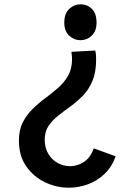

<svg xmlns="http://www.w3.org/2000/svg" viewBox="-20 -606 572 893"><path d="M423 -371Q426 -359 426.5 -348Q427 -337 427 -328Q427 -270 410 -229.5Q393 -189 365.5 -161Q338 -133 307.5 -111Q277 -89 250 -67.5Q223 -46 205.5 -20Q188 6 188 44Q188 82 205 110Q222 138 249 152.5Q276 167 306 167Q340 167 370.5 147Q401 127 416 84L518 121Q500 171 465.5 203.5Q431 236 388 251.5Q345 267 300 267Q242 267 189 241.5Q136 216 102 167.5Q68 119 68 48Q68 -2 86 -37Q104 -72 132 -99.5Q160 -127 192 -150.5Q224 -174 252 -199Q280 -224 297.5 -255.5Q315 -287 315 -331Q315 -337 314.5 -345.5Q314 -354 312 -365ZM355 -586Q385 -586 407 -565Q429 -544 429 -501Q429 -461 406.5 -440Q384 -419 354 -419Q325 -419 302 -440Q279 -461 279 -501Q279 -543 302 -564.5Q325 -586 355 -586Z"/></svg>

Font: Yaldevi ExtraLight SemiBold
Style: Regular
Weight: 600
Version: Version 1.100